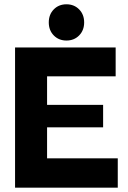

<svg xmlns="http://www.w3.org/2000/svg" viewBox="-20 -870 594 890"><path d="M49.8 0V-649.9H516.1V-516.1H198.2V-383.8H458V-279.8H198.2V-136.2H525.9V0ZM229.2 -705.8Q206.1 -729.5 206.1 -766.1Q206.1 -802.7 229.2 -826.4Q252.4 -850.1 288.1 -850.1Q323.7 -850.1 346.9 -826.4Q370.1 -802.7 370.1 -766.1Q370.1 -729.5 346.9 -705.8Q323.7 -682.1 288.1 -682.1Q252.4 -682.1 229.2 -705.8Z"/></svg>

Font: Apfel Grotezk
Style: Bold
Weight: 700
Designer: Luigi Gorlero
Foundry: Collletttivo
Version: Version 2.000;FEAKit 1.0